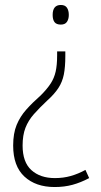

<svg xmlns="http://www.w3.org/2000/svg" viewBox="-20 -558 405 773"><path d="M243 -351V-333Q243 -288 237 -258Q231 -228 215 -203.5Q199 -179 170 -153Q139 -124 116.5 -98.5Q94 -73 82.5 -43.5Q71 -14 71 28Q71 95 106.5 127Q142 159 201 159Q235 159 265 150.5Q295 142 324 126L339 159Q305 177 272 186Q239 195 200 195Q124 195 78.5 153Q33 111 33 28Q33 -21 47 -55Q61 -89 86 -117Q111 -145 144 -174Q169 -199 183.5 -221Q198 -243 204 -269.5Q210 -296 210 -335V-351ZM257 -498Q257 -481 249.5 -470Q242 -459 225 -459Q207 -459 199.5 -469Q192 -479 192 -498Q192 -538 225 -538Q242 -538 249.5 -527Q257 -516 257 -498Z"/></svg>

Font: Noto Sans Khmer SemiCondensed ExtraLight
Style: Regular
Weight: 200
Width: 4
Designer: Danh Hong and the Monotype Design Team
Foundry: Monotype Imaging Inc.
Version: Version 2.004; ttfautohint (v1.8.4.7-5d5b)